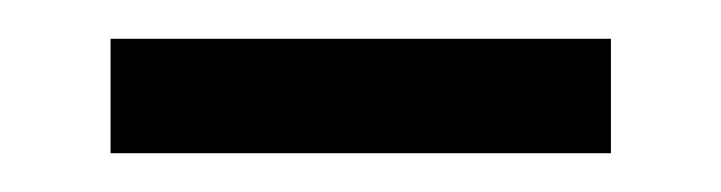

<svg xmlns="http://www.w3.org/2000/svg" viewBox="-20 -671 372 99"><path d="M37 -592H295V-651H37Z"/></svg>

Font: Vanilla Cream Book
Style: Regular
Weight: 400
Designer: Jeremy Tribby, Jinavaṁso
Foundry: Tribby Type
Version: Version 1.422;Glyphs 3.1.2 (3151)